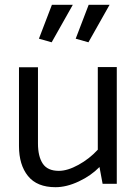

<svg xmlns="http://www.w3.org/2000/svg" viewBox="-20 -765 569 799"><path d="M225 -54Q178 -54 158 -84Q138 -114 138 -168V-485H59V-157Q59 -79 96.5 -32.5Q134 14 211 14Q257 14 308 -10Q359 -34 394 -70L407 0H466V-486H387V-142Q352 -104 306.5 -79Q261 -54 225 -54ZM196 -745 142 -604 195 -589 283 -745ZM349 -745 295 -604 348 -589 436 -745Z"/></svg>

Font: Catamaran
Style: Regular
Weight: 400
Designer: Pria Ravichandran
Version: Version 1.000;PS 001.000;hotconv 1.0.70;makeotf.lib2.5.58329